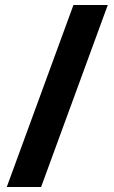

<svg xmlns="http://www.w3.org/2000/svg" viewBox="-20 -740 455 766"><path d="M410 -720 144 6H7L273 -720Z"/></svg>

Font: Noto Sans Thai Looped
Style: Bold
Weight: 700
Designer: Sasikarn Vongin, Ben Mitchell
Foundry: The Fontpad Ltd
Version: Version 1.001; ttfautohint (v1.8.4.7-5d5b)